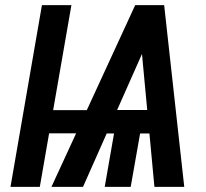

<svg xmlns="http://www.w3.org/2000/svg" viewBox="-20 -731 806 751"><path d="M378.9 -300.3 362.8 -209.5H128.9L145 -300.3ZM586.9 -636.2 304.7 0H181.2L508.8 -710.9H574.7ZM584 0 522.9 -652.8 555.2 -710.9H622.1L700.7 0ZM639.6 -300.8 623.5 -209H323.2L339.4 -300.8ZM537.6 -263.2 491.2 0H389.6L435.5 -263.2ZM259.3 -710.9 135.7 0H21L144 -710.9Z"/></svg>

Font: Roboto Condensed Medium
Style: Italic
Weight: 500
Italic angle: -12°
Designer: Christian Robertson
Foundry: Google
Version: Version 3.0; 2020